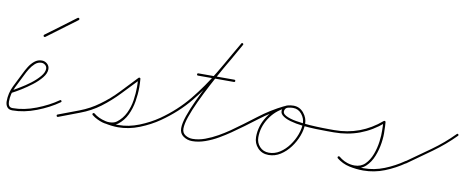

<svg xmlns="http://www.w3.org/2000/svg" viewBox="-53 -766 2472 1005"><g transform="rotate(10 1182.5 -264.0)"><path d="M20 -87Q35 -96 61.5 -111.5Q88 -127 115 -147.5Q142 -168 160.5 -190Q179 -212 179 -231Q179 -243 170 -250.5Q161 -258 150 -258Q131 -258 116 -244.5Q101 -231 90 -213Q79 -195 72 -180Q72 -180 72 -180Q72 -180 72 -180Q72 -180 72 -180Q72 -180 72 -180Q54 -145 35.5 -107Q17 -69 17 -28Q17 -15 22.5 -6.5Q28 2 42 2Q102 2 166.5 -23Q231 -48 279 -82Q283 -85 287 -80Q290 -76 285 -72Q236 -37 170 -11.5Q104 14 42 14Q23 14 14 2Q5 -10 5 -28Q5 -71 24 -110Q43 -149 62 -186Q62 -186 62 -186Q62 -186 62 -186Q62 -186 62 -186Q62 -186 62 -186Q70 -203 82 -222.5Q94 -242 111 -256Q128 -270 150 -270Q166 -270 178.5 -259Q191 -248 191 -231Q191 -209 172 -185.5Q153 -162 125.5 -141Q98 -120 70.5 -103Q43 -86 25 -77Q20 -74 17 -79Q14 -85 20 -87Z M137 -396Q134 -401 138 -405Q178 -434 217 -463.5Q256 -493 295 -522Q300 -525 304 -521Q307 -516 303 -512Q226 -455 146 -395Q141 -392 137 -396Z M276 2Q274 -4 280 -6Q333 -26 388.5 -47Q444 -68 490 -102Q539 -137 580.5 -181Q622 -225 664 -269Q666 -271 670 -270Q674 -269 674 -265Q676 -242 676 -220Q676 -184 669.5 -145Q663 -106 646.5 -71.5Q630 -37 600 -14Q590 -7 577.5 -4Q565 -1 553 -1Q528 -1 504.5 -10.5Q481 -20 461 -35Q457 -39 460 -44Q464 -48 469 -45Q494 -24 532 -15.5Q570 -7 602 -7Q657 -7 712 -29Q767 -51 812 -82Q817 -85 820 -80Q823 -75 818 -72Q772 -40 715.5 -17.5Q659 5 602 5Q568 5 528 -4Q488 -13 461 -35Q457 -39 460 -44Q464 -48 469 -45Q486 -31 508 -22Q530 -13 553 -13Q563 -13 573.5 -15.5Q584 -18 592 -24Q621 -46 637 -79Q653 -112 658.5 -149Q664 -186 664 -220Q664 -241 662 -264Q662 -267 668 -265Q675 -263 672 -260Q631 -217 588.5 -172.5Q546 -128 498 -92Q451 -57 394.5 -36Q338 -15 284 6Q278 8 276 2Z M810 -74Q807 -78 812 -82Q895 -140 955 -213.5Q1015 -287 1064 -369.5Q1113 -452 1162 -539Q1165 -544 1170 -541Q1175 -538 1172 -533Q1160 -511 1138.5 -474Q1117 -437 1090.5 -390.5Q1064 -344 1038 -294.5Q1012 -245 990 -198Q968 -151 954.5 -112Q941 -73 941 -48Q941 -25 958.5 -14Q976 -3 997 -3Q1029 -3 1063 -15.5Q1097 -28 1128.5 -46Q1160 -64 1186 -82Q1190 -85 1194 -80Q1197 -76 1192 -72Q1166 -54 1133.5 -35Q1101 -16 1065.5 -3.5Q1030 9 997 9Q971 9 950 -5.5Q929 -20 929 -48Q929 -74 942.5 -113.5Q956 -153 978 -200.5Q1000 -248 1026.5 -298Q1053 -348 1079 -394.5Q1105 -441 1127 -478.5Q1149 -516 1162 -539Q1165 -544 1170 -541Q1175 -538 1172 -533Q1123 -445 1073.5 -362Q1024 -279 963.5 -205Q903 -131 818 -72Q814 -69 810 -74ZM962 -340Q962 -346 968 -346Q1016 -346 1063.5 -346Q1111 -346 1159 -346Q1165 -346 1165 -340Q1165 -334 1159 -334Q1111 -334 1063.5 -334Q1016 -334 968 -334Q962 -334 962 -340Z M1186 -82Q1247 -125 1310 -173.5Q1373 -222 1441 -255Q1446 -257 1449 -252Q1451 -247 1446 -244Q1379 -211 1316.5 -163Q1254 -115 1192 -72Q1188 -69 1184 -74Q1181 -78 1186 -82ZM1449 -252Q1451 -247 1446 -244Q1397 -221 1366 -173Q1335 -125 1335 -71Q1335 -42 1354 -21.5Q1373 -1 1403 -1Q1434 -1 1461 -18.5Q1488 -36 1508.5 -64Q1529 -92 1540.5 -123.5Q1552 -155 1552 -183Q1552 -209 1534 -231.5Q1516 -254 1488 -254Q1477 -254 1463 -251Q1449 -248 1445 -236Q1438 -218 1459 -206.5Q1480 -195 1515.5 -189Q1551 -183 1589 -180.5Q1627 -178 1656.5 -177.5Q1686 -177 1694 -177Q1700 -177 1706.5 -177Q1713 -177 1720 -177Q1726 -177 1726 -171Q1726 -165 1720 -165Q1711 -165 1685 -165Q1659 -165 1624 -166Q1589 -167 1552.5 -171Q1516 -175 1486.5 -183.5Q1457 -192 1441.5 -205.5Q1426 -219 1433 -240Q1439 -257 1456 -261.5Q1473 -266 1488 -266Q1521 -266 1542.5 -240Q1564 -214 1564 -183Q1564 -152 1551.5 -118.5Q1539 -85 1517 -55.5Q1495 -26 1466 -7.5Q1437 11 1403 11Q1368 11 1345.5 -13Q1323 -37 1323 -71Q1323 -129 1356 -180Q1389 -231 1441 -255Q1446 -257 1449 -252Z M1720 -177Q1860 -177 1967 -269Q1970 -271 1973 -270Q1977 -268 1977 -265Q1978 -254 1978.5 -242.5Q1979 -231 1979 -220Q1981 -192 1975.5 -154.5Q1970 -117 1956 -82Q1942 -47 1917.5 -24Q1893 -1 1856 -1Q1831 -1 1807 -10.5Q1783 -20 1764 -35Q1760 -39 1763 -44Q1767 -48 1772 -45Q1799 -22 1834.5 -14.5Q1870 -7 1905 -7Q1962 -7 2015.5 -28.5Q2069 -50 2115 -82Q2119 -85 2123 -80Q2126 -76 2121 -72Q2074 -39 2019 -17Q1964 5 1905 5Q1868 5 1831 -3Q1794 -11 1764 -35Q1760 -39 1763 -44Q1767 -48 1772 -45Q1789 -30 1811 -21.5Q1833 -13 1856 -13Q1890 -13 1912 -35Q1934 -57 1946.5 -90.5Q1959 -124 1963.5 -159Q1968 -194 1967 -220Q1967 -231 1966.5 -242Q1966 -253 1965 -264Q1965 -268 1971 -265Q1977 -262 1975 -260Q1865 -165 1720 -165Q1714 -165 1714 -171Q1714 -177 1720 -177Z M2113 -72Q2110 -77 2115 -81Q2176 -124 2239 -169Q2302 -214 2355 -268Q2359 -272 2363 -268Q2367 -264 2363 -260Q2310 -206 2246.5 -160.5Q2183 -115 2121 -71Q2117 -67 2113 -72Z"/></g></svg>

Font: FRB American Cursive Guidelines Thin
Style: Italic
Weight: 100
Italic angle: -25°
Version: Version 2.0;Modular Font Editor K font №1